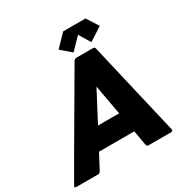

<svg xmlns="http://www.w3.org/2000/svg" viewBox="-239 -1093 1214 1259"><g transform="rotate(-30 368.0 -463.5)"><path d="M462 -278 421 -504 302 -278ZM693 0H525Q512 0 509 -13L489 -126H222L162 -13Q156 0 142 0H-22Q-34 0 -34 -8Q-34 -13 381 -722Q389 -734 401 -734H527Q541 -734 543 -722Q709 -14 709 -11Q707 0 693 0ZM538 -773 486 -859 403 -773 327 -838 413 -927H582L639 -838Z"/></g></svg>

Font: YamahaIndonesia935. App XBold
Style: Italic
Weight: 800
Italic angle: -10°
Designer: Dalton Maag Ltd
Foundry: Dalton Maag Ltd
Version: Version 1.002; January 01, 2024; Regular/Italic